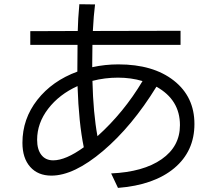

<svg xmlns="http://www.w3.org/2000/svg" viewBox="-20 -832 1040 932"><path d="M88.9 -138.7Q88.9 -254.9 161.1 -347.2Q233.4 -439.5 355.5 -484.4V-492.2Q355.5 -574.2 356.4 -614.3H127V-680.7L357.4 -681.6Q358.4 -738.3 365.2 -811.5L441.4 -810.5Q434.6 -757.8 430.7 -681.6L856.4 -682.6V-614.3H428.7Q427.7 -581.1 427.7 -524.4V-505.9Q490.2 -519.5 554.7 -519.5Q723.6 -519.5 823.7 -440.9Q923.8 -362.3 923.8 -230Q923.8 -97.7 825.7 -15.6Q727.5 66.4 552.7 80.1L519.5 9.8Q675.8 2.9 764.6 -59.1Q853.5 -121.1 853.5 -224.6Q853.5 -347.7 739.3 -411.1Q621.1 -218.8 480 -99.1Q338.9 20.5 229.5 20.5Q164.1 20.5 126.5 -22Q88.9 -64.5 88.9 -138.7ZM160.2 -153.3Q160.2 -106.4 180.7 -80.1Q201.2 -53.7 238.3 -53.7Q298.8 -53.7 386.7 -117.2Q362.3 -235.4 356.4 -414.1Q267.6 -374 213.9 -304.2Q160.2 -234.4 160.2 -153.3ZM428.7 -439.5Q432.6 -282.2 453.1 -170.9Q581.1 -286.1 671.9 -438.5Q616.2 -455.1 552.7 -455.1Q489.3 -455.1 428.7 -439.5Z"/></svg>

Font: GenEi M Gothic v2 Regular
Style: Regular
Weight: 400
Version: Version 2.0